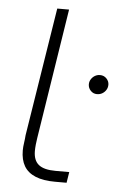

<svg xmlns="http://www.w3.org/2000/svg" viewBox="-51 -738 534 777"><g transform="rotate(5 215.5 -349.5)"><path d="M202 0Q154 0 122.5 -13Q91 -26 76 -51.5Q61 -77 61 -115Q61 -129 63.5 -145.5Q66 -162 67 -177L150 -699H198L115 -170Q113 -158 111.5 -143.5Q110 -129 110 -117Q110 -79 131.5 -61.5Q153 -44 200 -44H256L249 0ZM340 -368Q325 -368 314.5 -379Q304 -390 304 -405Q304 -416 310 -425.5Q316 -435 325.5 -440.5Q335 -446 346 -446Q362 -446 372.5 -435Q383 -424 383 -410Q383 -398 377 -388.5Q371 -379 361.5 -373.5Q352 -368 340 -368Z"/></g></svg>

Font: MuseoModerno ExtraLight
Style: Italic
Weight: 250
Italic angle: -9°
Designer: Pablo Cosgaya, Héctor Gatti, Marcela Romero, and the Authors of The MuseoModerno Project.
Foundry: Omnibus-Type Team
Version: Version 1.003